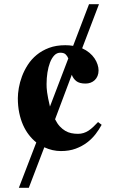

<svg xmlns="http://www.w3.org/2000/svg" viewBox="-20 -704 570 914"><path d="M463.9 -109.9Q452.1 -87.9 435.1 -65.7Q418 -43.5 394.5 -25.6Q371.1 -7.8 340.3 3.7Q309.6 15.1 270 15.1Q229.5 15.1 190.9 -2.9L117.2 189.9H69.8L152.8 -25.9Q133.8 -41 117.7 -61.8Q101.6 -82.5 89.8 -108.9Q78.1 -135.3 71.5 -167.2Q64.9 -199.2 64.9 -236.8Q64.9 -258.3 69.6 -285.4Q74.2 -312.5 84.7 -340.6Q95.2 -368.7 112.3 -395.3Q129.4 -421.9 154.5 -442.6Q179.7 -463.4 213.4 -476.1Q247.1 -488.8 291 -488.8Q309.6 -488.8 328.1 -485.8L403.8 -684.1H451.2L371.1 -474.1Q390.6 -465.3 405.5 -452.9Q420.4 -440.4 429.9 -426.3Q439.5 -412.1 444.3 -397.2Q449.2 -382.3 449.2 -369.1Q449.2 -354 444.3 -342.3Q439.5 -330.6 430.9 -322.5Q422.4 -314.5 411.1 -310.3Q399.9 -306.2 387.2 -306.2Q357.9 -306.2 343 -318.1Q328.1 -330.1 321.8 -348.1L242.2 -136.2Q252.4 -115.7 264.6 -102.5Q276.9 -89.4 290.5 -81.3Q304.2 -73.2 319.3 -70.1Q334.5 -66.9 351.1 -66.9Q365.2 -66.9 377.7 -70.8Q390.1 -74.7 401.4 -82Q412.6 -89.4 423.8 -99.9Q435.1 -110.4 446.8 -123ZM305.2 -425.8Q300.3 -438 292 -445.6Q283.7 -453.1 267.1 -453.1Q250.5 -453.1 238.3 -440.2Q226.1 -427.2 218 -406.2Q210 -385.3 205.8 -358.6Q201.7 -332 201.7 -304.2Q201.7 -295.4 202.1 -286.1Q202.6 -276.9 204.3 -264.4Q206.1 -252 209.2 -235.6Q212.4 -219.2 217.8 -196.8Z"/></svg>

Font: Tai Heritage Pro
Style: Bold
Weight: 700
Designer: Faah Baccam, Walt Agee, Victor Gaultney, Annie Olsen, Eric Hays
Foundry: SIL International
Version: Version 2.600